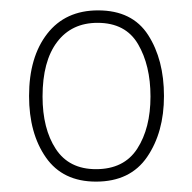

<svg xmlns="http://www.w3.org/2000/svg" viewBox="-20 -838 370 370"><path d="M296 -653Q296 -583 263.5 -535.5Q231 -488 165 -488Q101 -488 68.5 -534.5Q36 -581 36 -653Q36 -728 71 -773Q106 -818 169 -818Q235 -818 265.5 -770.5Q296 -723 296 -653ZM62 -652Q62 -590 87.5 -551Q113 -512 165 -512Q219 -512 244.5 -551.5Q270 -591 270 -652Q270 -712 246 -753Q222 -794 168 -794Q118 -794 90 -757Q62 -720 62 -652Z"/></svg>

Font: Noto Sans Telugu UI SemiCondensed Thin
Style: Regular
Weight: 100
Width: 4
Designer: Jelle Bosma - Monotype Design Team
Foundry: Monotype Imaging Inc.
Version: Version 2.005; ttfautohint (v1.8.4.7-5d5b)